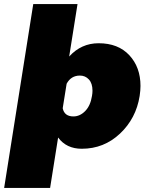

<svg xmlns="http://www.w3.org/2000/svg" viewBox="-52 -720 738 940"><path d="M193.3 200H-31.7L110.8 -700H327.5L286.7 -443.3Q345.8 -508.3 430.8 -508.3Q526.7 -508.3 581.2 -449.6Q635.8 -390.8 635.8 -299.2Q635.8 -277.5 631.7 -250Q614.2 -140 535.4 -65.8Q456.7 8.3 348.3 8.3Q273.3 8.3 232.5 -46.7ZM398.3 -250Q400.8 -264.2 400.8 -275.8Q400.8 -311.7 383.3 -330.8Q365.8 -350 339.2 -350Q295.8 -350 274.2 -310L255 -190Q263.3 -150 307.5 -150Q339.2 -150 365 -176.2Q390.8 -202.5 398.3 -250Z"/></svg>

Font: BoonTook
Style: Italic
Weight: 400
Italic angle: -9°
Designer: Sungsit Sawaiwan
Foundry: FontUni
Version: Version 3.0